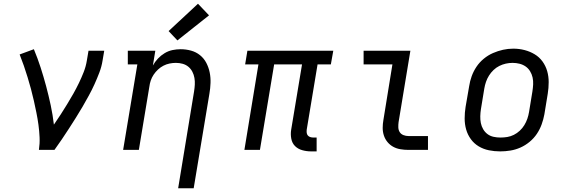

<svg xmlns="http://www.w3.org/2000/svg" viewBox="-20 -801 3040 1026"><path d="M188 0Q193 -34 191.5 -67.5Q190 -101 185.5 -134Q181 -167 174.5 -199Q168 -231 161 -262.5Q154 -294 145.5 -325.5Q137 -357 127.5 -388Q118 -419 107.5 -449.5Q97 -480 85 -510L161 -538Q181 -490 197 -440.5Q213 -391 226.5 -340.5Q240 -290 251 -238.5Q262 -187 268 -135Q287 -162 304.5 -189.5Q322 -217 339 -244.5Q356 -272 372 -300.5Q388 -329 402 -358Q416 -387 427.5 -416.5Q439 -446 444 -477L453 -530H537L528 -477Q523 -445 511 -413.5Q499 -382 485 -351Q471 -320 454.5 -290Q438 -260 421 -230.5Q404 -201 385.5 -172Q367 -143 348.5 -114Q330 -85 310.5 -56.5Q291 -28 271 0Z M932 205 1017 -312Q1020 -331 1021 -349Q1022 -367 1019 -384.5Q1016 -402 1008 -417.5Q1000 -433 987 -444Q974 -455 956.5 -460Q939 -465 920 -465Q903 -465 886 -461.5Q869 -458 853.5 -450Q838 -442 824.5 -429.5Q811 -417 801 -402Q791 -387 785.5 -370.5Q780 -354 778 -337L722 0H638L714 -457H663V-530H810L797 -451Q808 -471 824 -488Q840 -505 860 -517Q880 -529 902 -533.5Q924 -538 945 -538Q974 -538 1001 -530.5Q1028 -523 1049 -506Q1070 -489 1082.5 -465Q1095 -441 1100.5 -414Q1106 -387 1105 -358Q1104 -329 1099 -300L1015 205ZM928 -585 881 -635 1038 -781 1097 -719Z M1642 8Q1618 8 1595 1.5Q1572 -5 1556.5 -20.5Q1541 -36 1536.5 -60Q1532 -84 1536 -108L1594 -457H1445L1369 0H1286L1361 -457H1290L1302 -530H1761L1748 -457H1677L1619 -108Q1618 -99 1619 -91Q1620 -83 1625 -77Q1630 -71 1638 -68.5Q1646 -66 1655 -66H1672V8Z M2163 0Q2141 0 2120 -3.5Q2099 -7 2081.5 -16.5Q2064 -26 2051 -41.5Q2038 -57 2031.5 -76.5Q2025 -96 2025 -117.5Q2025 -139 2029 -161L2077 -457H1923V-530H2173L2110 -149Q2108 -135 2108.5 -120.5Q2109 -106 2116 -95Q2123 -84 2136 -79Q2149 -74 2163 -74H2267V0Z M2653 8Q2622 8 2592.5 2Q2563 -4 2538 -19Q2513 -34 2496 -57.5Q2479 -81 2471 -109Q2463 -137 2463 -168Q2463 -199 2468 -230L2487 -340Q2491 -367 2500.5 -393.5Q2510 -420 2526 -444Q2542 -468 2565 -487Q2588 -506 2614.5 -517.5Q2641 -529 2668 -535Q2695 -541 2723 -541Q2754 -541 2783 -533.5Q2812 -526 2837 -511Q2862 -496 2879 -472.5Q2896 -449 2904 -421Q2912 -393 2912 -362Q2912 -331 2907 -300L2889 -190Q2884 -163 2874.5 -136.5Q2865 -110 2849 -86Q2833 -62 2810 -43Q2787 -24 2761 -12.5Q2735 -1 2707.5 3.5Q2680 8 2653 8ZM2654 -66Q2673 -66 2691 -69Q2709 -72 2726 -80.5Q2743 -89 2757.5 -102.5Q2772 -116 2782 -132.5Q2792 -149 2798 -166.5Q2804 -184 2807 -202L2825 -312Q2828 -331 2829 -350Q2830 -369 2826 -387Q2822 -405 2812.5 -420.5Q2803 -436 2788.5 -446Q2774 -456 2756 -460.5Q2738 -465 2719 -465Q2701 -465 2683 -461Q2665 -457 2648 -448.5Q2631 -440 2617 -426.5Q2603 -413 2593 -397Q2583 -381 2577 -363.5Q2571 -346 2568 -328L2550 -218Q2547 -199 2546.5 -180Q2546 -161 2549.5 -143.5Q2553 -126 2562 -110.5Q2571 -95 2585 -84.5Q2599 -74 2617 -70Q2635 -66 2654 -66Z"/></svg>

Font: Iosevka Curly Slab ExObl
Style: Regular
Weight: 400
Width: 7
Italic angle: -9°
Monospace: yes
Designer: Belleve Invis
Foundry: Belleve Invis
Version: Version 11.1.0; ttfautohint (v1.8.3)